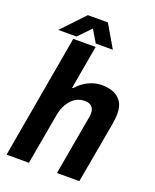

<svg xmlns="http://www.w3.org/2000/svg" viewBox="-159 -965 855 1056"><g transform="rotate(20 268.5 -437.0)"><path d="M11 0 138 -724H269L224 -469H230Q248 -490 270.5 -505.5Q293 -521 319.5 -530Q346 -539 375 -539Q415 -539 444.5 -526Q474 -513 490.5 -487Q507 -461 507 -419Q507 -404 505 -387.5Q503 -371 500 -353L437 0H306L365 -334Q367 -344 368.5 -353Q370 -362 370 -371Q370 -390 363.5 -401.5Q357 -413 345 -419Q333 -425 315 -425Q293 -425 273.5 -416.5Q254 -408 238 -391Q222 -374 210.5 -349.5Q199 -325 194 -294L142 0ZM44 -742 169 -874H286L363 -742H263L200 -848L252 -847L150 -742Z"/></g></svg>

Font: Archivo SemiCondensed
Style: Bold Italic
Weight: 700
Width: 4
Italic angle: -10°
Designer: Hector Gatti
Foundry: Omnibus-Type
Version: Version 2.001